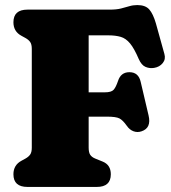

<svg xmlns="http://www.w3.org/2000/svg" viewBox="-20 -738 677 758"><path d="M413.5 -700Q440 -700 457.8 -704.5Q475.5 -709 490.5 -713.5Q505.5 -718 522 -718Q554 -718 569.2 -700.8Q584.5 -683.5 595.5 -645.5L629 -525Q635 -504.5 622.5 -489Q610 -473.5 588.5 -470Q571 -467 554.8 -473.8Q538.5 -480.5 527.5 -505.5Q510 -546.5 493.5 -566.5Q477 -586.5 456.5 -592.5Q436 -598.5 407 -598.5H330V-373.5H393.5Q419.5 -373.5 428.5 -383.5Q437.5 -393.5 446 -418.5Q457 -453 491 -453Q527 -453 535.5 -414.5L566.5 -282.5Q578.5 -232.5 538.5 -219.5Q522.5 -214 507 -219.8Q491.5 -225.5 480.5 -241.5Q465 -263.5 451.5 -270.5Q438 -277.5 402 -277.5H330V-155.5Q330 -136 336.2 -126.8Q342.5 -117.5 356 -112L385.5 -100Q417.5 -87 417.5 -50Q417.5 0 362 0H88.5Q33 0 33 -50Q33 -86.5 65 -103.5L80.5 -112Q93 -119 99.2 -128Q105.5 -137 105.5 -155V-545Q105.5 -563 99.2 -572Q93 -581 80.5 -588L65 -596.5Q33 -613.5 33 -650Q33 -700 88.5 -700Z"/></svg>

Font: Fraunces 72pt S100 Black
Style: Regular
Weight: 900
Version: Version 1.000; ttfautohint (v1.8.3)